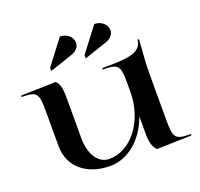

<svg xmlns="http://www.w3.org/2000/svg" viewBox="-125 -854 1036 997"><g transform="rotate(-20 392.5 -355.5)"><path d="M201 -563.4 329 -606.8C354 -615.2 372 -634.2 372 -657.8C372 -690.1 341.6 -716.4 304.1 -716.4L201 -581.4ZM391 -563.4 519 -606.8C544 -615.2 562 -634.2 562 -657.8C562 -690.2 531.6 -716.4 494.1 -716.4L391 -581.4ZM10 -489C93.4 -489 103 -477.5 103 -377V-183C103 -70.7 190.2 5 321 5C422.5 5 510.1 -73.5 550 -185.8V-87C550 -42 559 -13 578 5L770 0V-8C684.5 -8 675 -19.5 675 -120V-367C675 -425.5 676.7 -446.4 679.2 -475C680.9 -494.8 683 -518.8 685 -563H677C672 -491 588.7 -487 455 -487V-479C540.5 -479 550 -467.8 550 -367V-322C550 -162.1 451 -31 329 -31C268.7 -31 228 -91.8 228 -183V-410C228 -455.5 222 -484 203 -502L10 -497Z"/></g></svg>

Font: Prida01
Style: Black
Weight: 900
Designer: gluk
Foundry: gluk
Version: Version 00.072